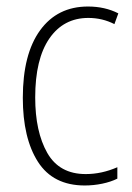

<svg xmlns="http://www.w3.org/2000/svg" viewBox="-20 -610 406 589"><path d="M240 -41Q143 -41 96.5 -113.5Q50 -186 50 -310Q50 -444 103 -517Q156 -590 250 -590Q302 -590 343 -569L331 -536Q294 -555 251 -555Q175 -555 131.5 -492Q88 -429 88 -311Q88 -206 125 -141Q162 -76 243 -76Q292 -76 340 -97V-62Q320 -52 293.5 -46.5Q267 -41 240 -41Z"/></svg>

Font: Noto Sans Tamil UI Condensed ExtraLight
Style: Regular
Weight: 200
Width: 3
Designer: Jelle Bosma - Monotype Design Team
Foundry: Monotype Imaging Inc.
Version: Version 2.004; ttfautohint (v1.8.4.7-5d5b)